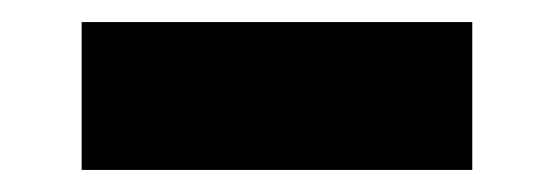

<svg xmlns="http://www.w3.org/2000/svg" viewBox="-20 -342 502 174"><path d="M54 -188V-322H408V-188Z"/></svg>

Font: Marine Company Thin
Style: Regular
Weight: 100
Designer: Rodrigo Fuenzalida
Foundry: fragTYPE
Version: Version 1.000